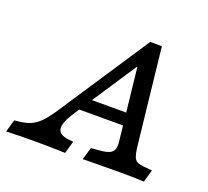

<svg xmlns="http://www.w3.org/2000/svg" viewBox="-177 -697 890 822"><g transform="rotate(20 268.5 -285.5)"><path d="M190.1 -58.9 211.1 -56.5 195 0Q119.1 -2.4 52.2 -2.4Q-17.1 -2.4 -73.6 0L-57.5 -56.5L-41.3 -58.1Q-7.5 -61.3 15.1 -71Q37.7 -80.6 57.9 -101.2Q78 -121.8 103.8 -160.5L374.8 -571H428L477.1 -124.6Q480.5 -100 485.4 -86.9Q490.3 -73.8 500 -68.3Q509.7 -62.7 528.3 -60.4L570 -56.5L553.9 0Q498.4 -2.4 452.2 -2.4H450.5H446.4Q373.2 -2.4 337.9 -1.6Q306.4 -1.6 274.8 -0.7L291.7 -57.2L330.1 -60.4Q358.7 -62.8 373.3 -69.2Q388 -75.6 393 -88.9Q398.1 -102.2 395.4 -125.8L357.3 -473.8L383.7 -491.1L170.8 -168.5Q136.9 -116.1 141.3 -89.9Q145.8 -63.7 190.1 -58.9ZM204.7 -251.7H421.4L429 -195.2H167.9Z"/></g></svg>

Font: Playfair Micro SmCond SmLight
Style: Italic
Weight: 360
Width: 4
Italic angle: -15.6°
Designer: Claus Eggers Sørensen
Foundry: Claus Eggers Sørensen
Version: Version 2.203;Glyphs 3.3 (3326)